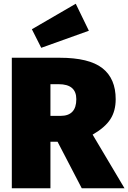

<svg xmlns="http://www.w3.org/2000/svg" viewBox="-20 -1004 684 1024"><path d="M644 0H416L287 -248H249V0H43V-696H298Q455 -696 526 -640.5Q597 -585 597 -475Q597 -412 568.5 -368Q540 -324 474 -286ZM303 -386Q387 -386 387 -475Q387 -555 293 -555H249V-386ZM200 -749 150 -848 384 -984 454 -840Z"/></svg>

Font: Trujillo Black
Style: Regular
Weight: 900
Designer: Fira Sans original fonts by bBox Type GmbH, Carrois Corporate GbR, & Edenspiekermann AG / Changes by Cristiano Sobral
Foundry: Fira Sans original fonts by bBox Type GmbH, Carrois Corporate GbR, & Edenspiekermann AG / Changes by Cristiano Sobral
Version: Version 4.301;July 28, 2020;FontCreator 13.0.0.2655 64-bit